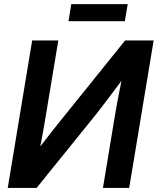

<svg xmlns="http://www.w3.org/2000/svg" viewBox="-20 -927 778 947"><path d="M617.2 0H487.8L548.3 -365.7Q552.2 -388.2 559.8 -430.4Q567.4 -472.7 579.1 -528.3Q537.6 -472.2 503.9 -428Q470.2 -383.8 451.2 -359.9L160.6 0H18.1L138.7 -727.5H267.6L201.7 -331.1Q198.7 -312 192.4 -276.9Q186 -241.7 178.7 -204.6Q206.1 -240.7 232.4 -273.9Q258.8 -307.1 274.4 -326.7L597.2 -727.5H737.8ZM609.9 -906.7 595.7 -822.3H317.9L331.5 -906.7Z"/></svg>

Font: Inter Display SemiBold
Style: Italic
Weight: 600
Italic angle: -9.39999°
Designer: Rasmus Andersson
Foundry: rsms
Version: Version 4.000;git-a52131595